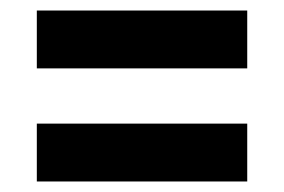

<svg xmlns="http://www.w3.org/2000/svg" viewBox="-20 -531 540 365"><path d="M50 -401V-511H450V-401ZM50 -186V-296H450V-186Z"/></svg>

Font: Noto Sans Mono ExtraCondensed
Style: Bold
Weight: 700
Width: 2
Designer: Monotype Design Team
Foundry: Monotype Imaging Inc.
Version: Version 2.014